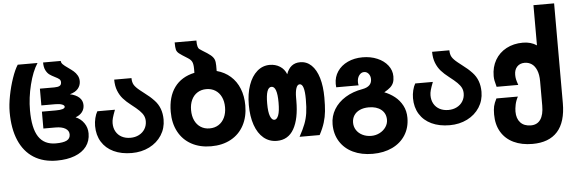

<svg xmlns="http://www.w3.org/2000/svg" viewBox="-59 -1036 4318 1444"><g transform="rotate(-5 2100.0 -313.5)"><path d="M11 -375Q11 -429.5 24.2 -498.2Q37.5 -567 58.8 -628.8Q80 -690.5 102.5 -725H252Q213 -665.5 188.8 -567.5Q164.5 -469.5 164.5 -375Q164.5 -239.5 206.8 -175Q249 -110.5 336.5 -110.5Q392.5 -110.5 419.2 -124Q446 -137.5 446 -169Q446 -197.5 419 -213.8Q392 -230 344.5 -230H253V-357.5H358Q392.5 -357.5 409.8 -363.2Q427 -369 427 -379.5Q427 -390.5 408.5 -397.5Q390 -404.5 358 -404.5H253V-531H362Q389 -531 402.2 -538.5Q415.5 -546 415.5 -565.5Q415.5 -580.5 405.2 -589.2Q395 -598 373 -608.5Q348.5 -620.5 332.8 -632Q317 -643.5 305.5 -666.2Q294 -689 294 -725H427.5Q427.5 -711 439.8 -698.8Q452 -686.5 477.5 -669Q502.5 -651.5 518.2 -638Q534 -624.5 545.2 -605Q556.5 -585.5 556.5 -561Q556.5 -529 536.2 -504.8Q516 -480.5 474 -469.5Q520 -459.5 544.5 -436.5Q569 -413.5 569 -379Q569 -349 551.2 -326.5Q533.5 -304 501.5 -293Q540.5 -277 564.5 -242.5Q588.5 -208 588.5 -164Q588.5 -107.5 557.8 -66.2Q527 -25 469.2 -3Q411.5 19 333.5 19Q231.5 19 159.2 -26.8Q87 -72.5 49 -160.8Q11 -249 11 -375Z M642 -215Q642 -244.5 649.2 -274.2Q656.5 -304 668.5 -324H801.5Q786.5 -285 780.8 -264.2Q775 -243.5 775 -224.5Q775 -188 790.5 -160.8Q806 -133.5 834.2 -118.5Q862.5 -103.5 900 -103.5Q935.5 -103.5 964.2 -118.2Q993 -133 1009 -159.2Q1025 -185.5 1025 -218Q1025 -241 1015.8 -260Q1006.5 -279 985.5 -299.8Q964.5 -320.5 925.5 -350.5Q891 -377 867.5 -403.5Q844 -430 829.8 -466.2Q815.5 -502.5 815.5 -550H946Q946 -519 957.8 -499Q969.5 -479 1001.5 -453.5L1032 -429.5Q1058 -409.5 1072 -397.5Q1086 -385.5 1105.5 -365Q1159.5 -308 1159.5 -218.5Q1159.5 -153 1125.8 -100.5Q1092 -48 1032.8 -18.2Q973.5 11.5 900 11.5Q821.5 11.5 763.2 -16Q705 -43.5 673.5 -94.8Q642 -146 642 -215Z M1218 -271Q1218 -385 1269.8 -456Q1321.5 -527 1421 -548.5V-578.5Q1421 -613 1412.8 -630.8Q1404.5 -648.5 1381.5 -662.5Q1333.5 -692 1317.8 -704.8Q1302 -717.5 1297.5 -733.5Q1293 -749.5 1293 -789H1457Q1457 -759 1461.2 -744.5Q1465.5 -730 1471.5 -724.8Q1477.5 -719.5 1494 -709.5Q1536 -684.5 1555.2 -668.5Q1574.5 -652.5 1581.8 -635.2Q1589 -618 1589 -589V-547.5Q1649 -531.5 1692.2 -493.2Q1735.5 -455 1758.2 -398.2Q1781 -341.5 1781 -271Q1781 -185 1746.5 -120.8Q1712 -56.5 1648.2 -21.8Q1584.5 13 1499 13Q1414 13 1350.5 -21.8Q1287 -56.5 1252.5 -120.8Q1218 -185 1218 -271ZM1628 -271Q1628 -315 1612 -348.5Q1596 -382 1566.8 -400.2Q1537.5 -418.5 1499 -418.5Q1461 -418.5 1432 -400.2Q1403 -382 1387.2 -348.5Q1371.5 -315 1371.5 -271Q1371.5 -226.5 1387.2 -192.8Q1403 -159 1432 -140.5Q1461 -122 1499 -122Q1537.5 -122 1566.8 -140.5Q1596 -159 1612 -192.8Q1628 -226.5 1628 -271Z M1807.5 -272.5Q1807.5 -356 1830.2 -421Q1853 -486 1894.5 -522.2Q1936 -558.5 1990 -558.5Q2033.5 -558.5 2067 -537.2Q2100.5 -516 2115.5 -477Q2143.5 -558.5 2219.5 -558.5Q2269 -558.5 2304.8 -524.2Q2340.5 -490 2359.5 -426.5Q2378.5 -363 2378.5 -277.5Q2378.5 -217.5 2374.2 -174.8Q2370 -132 2357 -89.8Q2344 -47.5 2318.5 0H2167Q2196.5 -54 2211.2 -92.5Q2226 -131 2232.2 -173.2Q2238.5 -215.5 2238.5 -277.5Q2238.5 -393.5 2202 -393.5Q2184.5 -393.5 2175.5 -367.2Q2166.5 -341 2166.5 -296V-272.5Q2166.5 -136 2123.5 -60.2Q2080.5 15.5 1995 15.5Q1937.5 15.5 1895.2 -19.8Q1853 -55 1830.2 -120Q1807.5 -185 1807.5 -272.5ZM2032 -271Q2032 -393 1989 -393Q1946 -393 1946 -271Q1946 -205.5 1958.2 -174.8Q1970.5 -144 1989.5 -144Q2008.5 -144 2020.2 -174.2Q2032 -204.5 2032 -271Z M2422.5 -72Q2422.5 -133 2453.2 -184Q2484 -235 2540 -269.5Q2596 -304 2670.5 -316.5Q2740 -329.5 2740 -385Q2740 -410 2726.2 -426.5Q2712.5 -443 2692.5 -443Q2670.5 -443 2655.2 -422.8Q2640 -402.5 2640 -372Q2640 -360 2643 -347H2474Q2472.5 -360 2472.5 -372.5Q2472.5 -425 2500.5 -466.5Q2528.5 -508 2578.2 -531.2Q2628 -554.5 2690.5 -554.5Q2751.5 -554.5 2801.5 -533.2Q2851.5 -512 2880.5 -474.5Q2909.5 -437 2909.5 -391Q2909.5 -363.5 2902 -344.5Q2894.5 -325.5 2877.8 -310.2Q2861 -295 2831 -278Q2873 -262 2908.5 -234Q2944 -206 2965.8 -164.8Q2987.5 -123.5 2987.5 -72Q2987.5 2 2952.2 58Q2917 114 2852.8 144.8Q2788.5 175.5 2704.5 175.5Q2620 175.5 2556.2 145Q2492.5 114.5 2457.5 58.2Q2422.5 2 2422.5 -72ZM2833 -70.5Q2833 -119 2798.2 -147.2Q2763.5 -175.5 2704.5 -175.5Q2665 -175.5 2636.2 -162.2Q2607.5 -149 2592.2 -125.2Q2577 -101.5 2577 -70.5Q2577 -39.5 2593.5 -14.2Q2610 11 2639.5 25.5Q2669 40 2705.5 40Q2739.5 40 2769 24.8Q2798.5 9.5 2815.8 -16Q2833 -41.5 2833 -70.5Z M3042 -215Q3042 -244.5 3049.2 -274.2Q3056.5 -304 3068.5 -324H3201.5Q3186.5 -285 3180.8 -264.2Q3175 -243.5 3175 -224.5Q3175 -188 3190.5 -160.8Q3206 -133.5 3234.2 -118.5Q3262.5 -103.5 3300 -103.5Q3335.5 -103.5 3364.2 -118.2Q3393 -133 3409 -159.2Q3425 -185.5 3425 -218Q3425 -241 3415.8 -260Q3406.5 -279 3385.5 -299.8Q3364.5 -320.5 3325.5 -350.5Q3291 -377 3267.5 -403.5Q3244 -430 3229.8 -466.2Q3215.5 -502.5 3215.5 -550H3346Q3346 -519 3357.8 -499Q3369.5 -479 3401.5 -453.5L3432 -429.5Q3458 -409.5 3472 -397.5Q3486 -385.5 3505.5 -365Q3559.5 -308 3559.5 -218.5Q3559.5 -153 3525.8 -100.5Q3492 -48 3432.8 -18.2Q3373.5 11.5 3300 11.5Q3221.5 11.5 3163.2 -16Q3105 -43.5 3073.5 -94.8Q3042 -146 3042 -215Z M3639 -40Q3639 -77 3644.5 -101.5Q3650 -126 3667 -158.5H3829Q3813 -129 3807 -99.2Q3801 -69.5 3801 -47.5Q3801 5.5 3829 35.8Q3857 66 3908 66Q3956 66 3980.8 30Q4005.5 -6 4005.5 -74V-258.5Q4005.5 -309 3991.5 -342.5Q3977.5 -376 3954 -391.5Q3930.5 -407 3901.5 -407Q3865.5 -407 3844.2 -384.2Q3823 -361.5 3823 -323Q3823 -305 3826.2 -289.5Q3829.5 -274 3839.5 -245.5H3676Q3667.5 -277.5 3664.2 -293.5Q3661 -309.5 3661 -328Q3661 -395.5 3691.2 -448Q3721.5 -500.5 3776.2 -529.8Q3831 -559 3901 -559Q3962 -559 4005.5 -529.5V-833H4161.5V-81Q4161.5 62.5 4097.2 134.2Q4033 206 3908 206Q3826.5 206 3765.8 177Q3705 148 3672 92.5Q3639 37 3639 -40Z"/></g></svg>

Font: JuliaMono Black
Style: Regular
Weight: 900
Monospace: yes
Designer: cormullion
Foundry: corm
Version: Version 0.054; ttfautohint (v1.8.4)